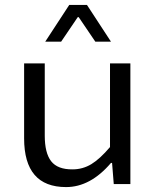

<svg xmlns="http://www.w3.org/2000/svg" viewBox="-20 -741 640 773"><path d="M162.1 -573.2 258.8 -721.2H330.1L426.8 -573.2H363.8L296.9 -671.9H293L226.1 -573.2ZM504.9 -485.8V0H438L431.2 -85H426.8Q343.8 12.2 246.1 12.2Q77.1 12.2 77.1 -184.1V-485.8H160.2V-194.8Q160.2 -125 186 -91.8Q211.9 -58.6 272 -59.1Q313 -59.1 347.7 -80.1Q382.3 -101.1 422.9 -148.9V-485.8Z"/></svg>

Font: SourceCodePro-Regular
Style: Regular
Weight: 400
Monospace: yes
Designer: Paul D. Hunt
Foundry: Adobe Systems Incorporated
Version: Version 1.009;PS 1.000;hotconv 1.0.70;makeotf.lib2.5.5900